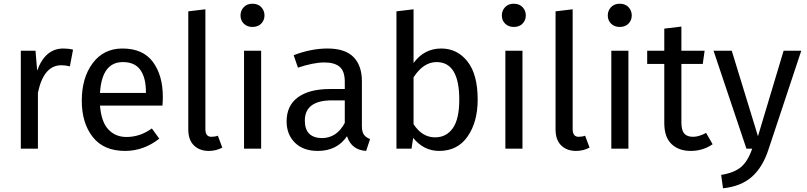

<svg xmlns="http://www.w3.org/2000/svg" viewBox="-20 -800 4341 1033"><path d="M184 0H92V-527H171L180 -420Q223 -539 321 -539Q349 -539 373 -533L356 -443Q332 -449 310 -449Q215 -449 184 -301Z M653 12Q538 12 479 -63Q420 -138 420 -258Q420 -382 479 -460.5Q538 -539 639 -539Q749 -539 802.5 -467Q856 -395 856 -279Q856 -256 854 -232H518Q525 -144 563 -103.5Q601 -63 660 -63Q734 -63 797 -109L837 -54Q753 12 653 12ZM765 -300V-306Q765 -382 735 -424Q705 -466 641 -466Q528 -466 518 -300Z M1103 12Q1054 12 1023.5 -17.5Q993 -47 993 -104V-739L1085 -750V-106Q1085 -64 1117 -64Q1137 -64 1152 -70L1176 -6Q1143 12 1103 12Z M1338 -655Q1310 -655 1292 -672.5Q1274 -690 1274 -717Q1274 -743 1291.5 -761.5Q1309 -780 1338 -780Q1368 -780 1385.5 -761.5Q1403 -743 1403 -717Q1403 -691 1385.5 -673Q1368 -655 1338 -655ZM1385 0H1293V-527H1385Z M1950 12Q1871 7 1847 -67Q1793 12 1690 12Q1611 12 1566.5 -32.5Q1522 -77 1522 -147Q1522 -232 1583 -276.5Q1644 -321 1754 -321H1835V-360Q1835 -417 1807.5 -440.5Q1780 -464 1725 -464Q1667 -464 1583 -436L1560 -503Q1654 -539 1742 -539Q1837 -539 1882 -493Q1927 -447 1927 -364V-123Q1927 -89 1939 -74Q1951 -59 1971 -52ZM1711 -57Q1792 -57 1835 -139V-260H1766Q1621 -260 1620 -152Q1620 -59 1711 -57Z M2343 12Q2260 12 2203 -58L2194 0H2113V-739L2205 -750V-461Q2262 -539 2354 -539Q2440 -539 2495 -469.5Q2550 -400 2550 -264Q2550 -144 2496 -66Q2442 12 2343 12ZM2321 -61Q2381 -61 2416 -110Q2451 -159 2451 -264Q2451 -466 2329 -466Q2258 -466 2205 -384V-132Q2251 -61 2321 -61Z M2744 -655Q2716 -655 2698 -672.5Q2680 -690 2680 -717Q2680 -743 2697.5 -761.5Q2715 -780 2744 -780Q2774 -780 2791.5 -761.5Q2809 -743 2809 -717Q2809 -691 2791.5 -673Q2774 -655 2744 -655ZM2791 0H2699V-527H2791Z M3079 12Q3030 12 2999.5 -17.5Q2969 -47 2969 -104V-739L3061 -750V-106Q3061 -64 3093 -64Q3113 -64 3128 -70L3152 -6Q3119 12 3079 12Z M3314 -655Q3286 -655 3268 -672.5Q3250 -690 3250 -717Q3250 -743 3267.5 -761.5Q3285 -780 3314 -780Q3344 -780 3361.5 -761.5Q3379 -743 3379 -717Q3379 -691 3361.5 -673Q3344 -655 3314 -655ZM3361 0H3269V-527H3361Z M3696 12Q3632 12 3593 -25Q3554 -62 3554 -138V-456H3462V-527H3554V-646L3646 -657V-527H3771L3761 -456H3646V-142Q3646 -100 3661 -82Q3676 -64 3709 -64Q3740 -64 3779 -85L3814 -24Q3762 12 3696 12Z M3870 213 3860 141Q3929 130 3966 99.5Q4003 69 4027 0H3996L3819 -527H3917L4058 -67L4196 -527H4291L4115 3Q4084 99 4025.5 151Q3967 203 3870 213Z"/></svg>

Font: Trujillo
Style: Regular
Weight: 400
Designer: Fira Sans original fonts by bBox Type GmbH, Carrois Corporate GbR, & Edenspiekermann AG / Changes by Cristiano Sobral
Foundry: Fira Sans original fonts by bBox Type GmbH, Carrois Corporate GbR, & Edenspiekermann AG / Changes by Cristiano Sobral
Version: Version 4.301;October 17, 2021;FontCreator 14.0.0.2814 64-bi